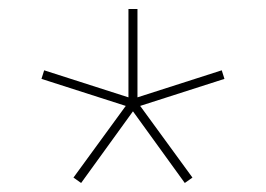

<svg xmlns="http://www.w3.org/2000/svg" viewBox="-20 -770 590 426"><path d="M160 -364 143 -376 259 -535 72 -595 78 -614 265 -554V-750H285V-554L472 -614L478 -595L291 -535L407 -376L390 -364L275 -523Z"/></svg>

Font: M PLUS Code Latin SemiExpanded Thin
Style: Regular
Weight: 250
Width: 6
Designer: Coji Morishita
Foundry: UNDERFOREST DESIGN
Version: Version 1.002; ttfautohint (v1.8.3)